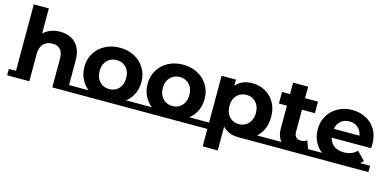

<svg xmlns="http://www.w3.org/2000/svg" viewBox="-84 -1235 3908 1922"><g transform="rotate(15 1870.0 -274.0)"><path d="M72 0V-742H228V-389L193 -434Q222 -488 276 -517Q330 -546 399 -546Q463 -546 513.5 -520.5Q564 -495 593 -442.5Q622 -390 622 -308V0H466V-284Q466 -349 437.5 -380Q409 -411 357 -411Q320 -411 290.5 -395.5Q261 -380 244.5 -348Q228 -316 228 -266V0ZM-2 13V-53H228V13ZM466 13V-53H693V13Z M1019 10Q933 10 866.5 -25.5Q800 -61 761.5 -124.5Q723 -188 723 -269Q723 -350 761.5 -412.5Q800 -475 866.5 -510.5Q933 -546 1019 -546Q1104 -546 1170.5 -510.5Q1237 -475 1275.5 -412.5Q1314 -350 1314 -269Q1314 -187 1276 -124Q1238 -61 1171 -25.5Q1104 10 1019 10ZM689 13V-53H1348V13ZM1019 -118Q1058 -118 1089 -136Q1120 -154 1138 -188Q1156 -222 1156 -269Q1156 -316 1138 -349Q1120 -382 1089 -400Q1058 -418 1019 -418Q980 -418 949 -400Q918 -382 899.5 -349Q881 -316 881 -269Q881 -222 899.5 -188Q918 -154 949 -136Q980 -118 1019 -118Z M1674 10Q1588 10 1521.5 -25.5Q1455 -61 1416.5 -124.5Q1378 -188 1378 -269Q1378 -350 1416.5 -412.5Q1455 -475 1521.5 -510.5Q1588 -546 1674 -546Q1759 -546 1825.5 -510.5Q1892 -475 1930.5 -412.5Q1969 -350 1969 -269Q1969 -187 1931 -124Q1893 -61 1826 -25.5Q1759 10 1674 10ZM1344 13V-53H2003V13ZM1674 -118Q1713 -118 1744 -136Q1775 -154 1793 -188Q1811 -222 1811 -269Q1811 -316 1793 -349Q1775 -382 1744 -400Q1713 -418 1674 -418Q1635 -418 1604 -400Q1573 -382 1554.5 -349Q1536 -316 1536 -269Q1536 -222 1554.5 -188Q1573 -154 1604 -136Q1635 -118 1674 -118Z M2394 13Q2324 13 2272.5 -17Q2221 -47 2192.5 -110Q2164 -173 2164 -270Q2164 -363 2191 -424Q2218 -485 2269 -515.5Q2320 -546 2390 -546Q2467 -546 2527.5 -511.5Q2588 -477 2623.5 -415Q2659 -353 2659 -267Q2659 -182 2623.5 -119Q2588 -56 2528 -21.5Q2468 13 2394 13ZM1999 13V-53H2148V13ZM2073 194V-538H2222V-428L2219 -268L2229 -106V194ZM2394 13V-53H2693V13ZM2364 -115Q2403 -115 2433.5 -133Q2464 -151 2482.5 -185.5Q2501 -220 2501 -267Q2501 -315 2482.5 -348.5Q2464 -382 2433.5 -400Q2403 -418 2364 -418Q2325 -418 2294 -400Q2263 -382 2245 -348.5Q2227 -315 2227 -267Q2227 -220 2245 -185.5Q2263 -151 2294 -133Q2325 -115 2364 -115Z M2983 8Q2888 8 2835 -40.5Q2782 -89 2782 -185V-657H2938V-187Q2938 -153 2956 -134.5Q2974 -116 3005 -116Q3042 -116 3068 -136L3110 -26Q3086 -9 3052.5 -0.5Q3019 8 2983 8ZM2689 13V-53H3128V13ZM2699 -418V-538H3072V-418Z M3448 10Q3356 10 3286.5 -26Q3217 -62 3179 -125Q3141 -188 3141 -269Q3141 -350 3178.5 -412.5Q3216 -475 3281 -510.5Q3346 -546 3428 -546Q3507 -546 3570.5 -512.5Q3634 -479 3671 -416.5Q3708 -354 3708 -267Q3708 -258 3707 -246.5Q3706 -235 3705 -225H3268V-316H3623L3563 -289Q3563 -331 3546 -362Q3529 -393 3499 -410.5Q3469 -428 3429 -428Q3389 -428 3358.5 -410.5Q3328 -393 3311 -361.5Q3294 -330 3294 -287V-263Q3294 -218 3313.5 -184Q3333 -150 3368.5 -132Q3404 -114 3452 -114Q3495 -114 3527.5 -127Q3560 -140 3587 -167L3670 -82Q3632 -40 3576.5 -15Q3521 10 3448 10ZM3107 -53H3742V13H3107Z"/></g></svg>

Font: Montserrat Underline Thin
Style: Bold
Weight: 700
Version: Version 9.000